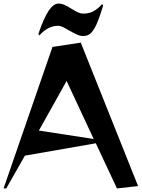

<svg xmlns="http://www.w3.org/2000/svg" viewBox="-21 -1041 793 1072"><path d="M272 -779 430 -803 750 -2 632 11 514 -241 118 -172 14 11H-1ZM305 -1021Q323 -1021 340.5 -1013Q358 -1005 380 -991Q403 -977 416.5 -971Q430 -965 444 -965Q477 -965 502 -979Q527 -993 549 -1018L555 -1011Q534 -940 517 -903.5Q500 -867 483.5 -853.5Q467 -840 444 -840Q426 -840 408.5 -848Q391 -856 363 -872Q339 -886 327 -891.5Q315 -897 304 -897Q246 -897 199 -843L193 -851Q224 -942 251 -981.5Q278 -1021 305 -1021ZM502 -265 351 -589 196 -312Z"/></svg>

Font: Tiejili SC
Style: Regular
Weight: 400
Designer: Buernia
Foundry: Ershou Xiaoxi Press
Version: Version 1.100